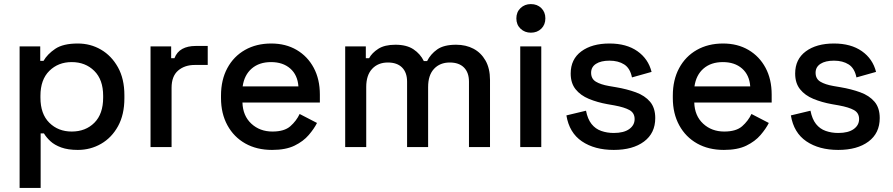

<svg xmlns="http://www.w3.org/2000/svg" viewBox="-20 -720 4371 940"><path d="M76 200V-493H177V-422H193Q212 -455 250.5 -481Q289 -507 361 -507Q423 -507 474.5 -477Q526 -447 557.5 -390.5Q589 -334 589 -254V-239Q589 -159 558 -102.5Q527 -46 475 -16Q423 14 361 14Q313 14 280 2Q247 -10 227 -28.5Q207 -47 195 -67H179V200ZM331 -76Q399 -76 442 -119Q485 -162 485 -242V-251Q485 -330 441.5 -373Q398 -416 331 -416Q265 -416 221.5 -373Q178 -330 178 -251V-242Q178 -162 221.5 -119Q265 -76 331 -76Z M717 0V-493H818V-435H834Q846 -466 872.5 -480.5Q899 -495 938 -495H997V-402H934Q884 -402 852 -374.5Q820 -347 820 -290V0Z M1312 14Q1237 14 1181 -17.5Q1125 -49 1093.5 -106.5Q1062 -164 1062 -240V-252Q1062 -329 1093 -386.5Q1124 -444 1179.5 -475.5Q1235 -507 1308 -507Q1379 -507 1432.5 -475.5Q1486 -444 1516 -388Q1546 -332 1546 -257V-218H1167Q1169 -153 1210.5 -114.5Q1252 -76 1314 -76Q1372 -76 1401.5 -102Q1431 -128 1447 -162L1532 -118Q1518 -90 1491.5 -59Q1465 -28 1422 -7Q1379 14 1312 14ZM1168 -297H1441Q1437 -353 1401 -384.5Q1365 -416 1307 -416Q1249 -416 1212.5 -384.5Q1176 -353 1168 -297Z M1670 0V-493H1771V-435H1787Q1801 -461 1832 -481Q1863 -501 1916 -501Q1971 -501 2004.5 -478.5Q2038 -456 2055 -421H2071Q2088 -455 2120.5 -478Q2153 -501 2213 -501Q2261 -501 2298 -481.5Q2335 -462 2357 -423.5Q2379 -385 2379 -328V0H2276V-320Q2276 -365 2251.5 -389.5Q2227 -414 2182 -414Q2134 -414 2105 -383Q2076 -352 2076 -294V0H1973V-320Q1973 -365 1948.5 -389.5Q1924 -414 1879 -414Q1831 -414 1802 -383Q1773 -352 1773 -294V0Z M2527 0V-493H2630V0ZM2579 -560Q2549 -560 2528.5 -579.5Q2508 -599 2508 -630Q2508 -661 2528.5 -680.5Q2549 -700 2579 -700Q2610 -700 2630 -680.5Q2650 -661 2650 -630Q2650 -599 2630 -579.5Q2610 -560 2579 -560Z M2985 14Q2891 14 2829 -28Q2767 -70 2753 -155L2849 -178Q2857 -137 2876 -113Q2895 -89 2923.5 -79Q2952 -69 2985 -69Q3034 -69 3060.5 -88Q3087 -107 3087 -137Q3087 -167 3062 -181Q3037 -195 2988 -204L2954 -210Q2904 -219 2863 -236Q2822 -253 2798 -283Q2774 -313 2774 -360Q2774 -430 2826 -468.5Q2878 -507 2964 -507Q3047 -507 3100.5 -469.5Q3154 -432 3170 -368L3074 -341Q3065 -386 3036 -404.5Q3007 -423 2964 -423Q2922 -423 2898 -407.5Q2874 -392 2874 -364Q2874 -334 2897.5 -320Q2921 -306 2961 -299L2996 -293Q3049 -284 3093 -268Q3137 -252 3162.5 -222Q3188 -192 3188 -142Q3188 -68 3133 -27Q3078 14 2985 14Z M3524 14Q3449 14 3393 -17.5Q3337 -49 3305.5 -106.5Q3274 -164 3274 -240V-252Q3274 -329 3305 -386.5Q3336 -444 3391.5 -475.5Q3447 -507 3520 -507Q3591 -507 3644.5 -475.5Q3698 -444 3728 -388Q3758 -332 3758 -257V-218H3379Q3381 -153 3422.5 -114.5Q3464 -76 3526 -76Q3584 -76 3613.5 -102Q3643 -128 3659 -162L3744 -118Q3730 -90 3703.5 -59Q3677 -28 3634 -7Q3591 14 3524 14ZM3380 -297H3653Q3649 -353 3613 -384.5Q3577 -416 3519 -416Q3461 -416 3424.5 -384.5Q3388 -353 3380 -297Z M4084 14Q3990 14 3928 -28Q3866 -70 3852 -155L3948 -178Q3956 -137 3975 -113Q3994 -89 4022.5 -79Q4051 -69 4084 -69Q4133 -69 4159.5 -88Q4186 -107 4186 -137Q4186 -167 4161 -181Q4136 -195 4087 -204L4053 -210Q4003 -219 3962 -236Q3921 -253 3897 -283Q3873 -313 3873 -360Q3873 -430 3925 -468.5Q3977 -507 4063 -507Q4146 -507 4199.5 -469.5Q4253 -432 4269 -368L4173 -341Q4164 -386 4135 -404.5Q4106 -423 4063 -423Q4021 -423 3997 -407.5Q3973 -392 3973 -364Q3973 -334 3996.5 -320Q4020 -306 4060 -299L4095 -293Q4148 -284 4192 -268Q4236 -252 4261.5 -222Q4287 -192 4287 -142Q4287 -68 4232 -27Q4177 14 4084 14Z"/></svg>

Font: Space Grotesk Medium
Style: Regular
Weight: 500
Designer: Florian Karsten
Foundry: Florian Karsten
Version: Version 2.000